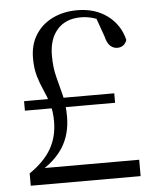

<svg xmlns="http://www.w3.org/2000/svg" viewBox="-52 -761 654 806"><g transform="rotate(-5 275.0 -358.5)"><path d="M48 -316V-356H428V-316ZM45 0V-52Q108 -95 137 -145.5Q166 -196 166 -261Q166 -302 156.5 -333.5Q147 -365 133.5 -394.5Q120 -424 110.5 -456.5Q101 -489 101 -532Q101 -589 127 -630.5Q153 -672 199 -694.5Q245 -717 303 -717Q378 -717 430 -678.5Q482 -640 498 -575Q493 -560 482.5 -552.5Q472 -545 458 -545Q441 -545 428 -557Q415 -569 408 -598L376 -688L429 -651Q395 -670 369 -678Q343 -686 316 -686Q252 -686 216.5 -646Q181 -606 181 -536Q181 -486 191.5 -446Q202 -406 212 -366.5Q222 -327 222 -276Q222 -202 187.5 -147Q153 -92 81 -51L103 -84V-69H508V0Z"/></g></svg>

Font: Noto Serif KR ExtraLight
Style: Regular
Weight: 400
Version: Version 2.002-H1;hotconv 1.1.0;makeotfexe 2.6.0